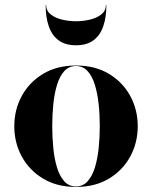

<svg xmlns="http://www.w3.org/2000/svg" viewBox="-20 -729 600 759"><path d="M280.5 10Q205 10 150.2 -23Q95.5 -56 66 -110.5Q36.5 -165 36.5 -230Q36.5 -295 66 -349.5Q95.5 -404 150.2 -437Q205 -470 280.5 -470Q356 -470 410.8 -437Q465.5 -404 495 -349.5Q524.5 -295 524.5 -230Q524.5 -165 495 -110.5Q465.5 -56 410.8 -23Q356 10 280.5 10ZM280.5 8Q308 8 326.2 -12.2Q344.5 -32.5 355 -66.5Q365.5 -100.5 370 -143Q374.5 -185.5 374.5 -230Q374.5 -275 370 -317.2Q365.5 -359.5 355 -393.8Q344.5 -428 326.2 -448Q308 -468 280.5 -468Q252.5 -468 234.2 -448Q216 -428 205.5 -393.8Q195 -359.5 190.8 -317Q186.5 -274.5 186.5 -230Q186.5 -185.5 190.8 -143Q195 -100.5 205.5 -66.5Q216 -32.5 234.2 -12.2Q252.5 8 280.5 8ZM280.5 -550Q238 -550 211.5 -569.8Q185 -589.5 172.8 -625.2Q160.5 -661 160.5 -709H162.5Q162.5 -686 180.8 -671.8Q199 -657.5 226.2 -651.2Q253.5 -645 280.5 -645Q307.5 -645 334.8 -651.2Q362 -657.5 380.2 -671.8Q398.5 -686 398.5 -709H400.5Q400.5 -661 388.2 -625.2Q376 -589.5 349.5 -569.8Q323 -550 280.5 -550Z"/></svg>

Font: Bodoni Moda 96pt
Style: Bold
Weight: 700
Version: Version 2.005